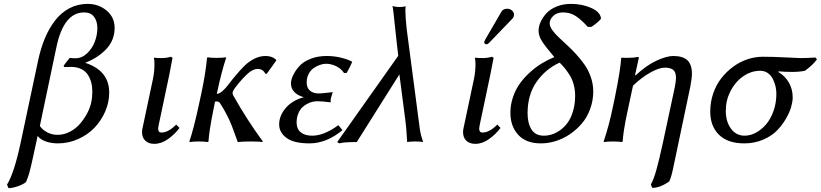

<svg xmlns="http://www.w3.org/2000/svg" viewBox="-20 -728 4224 988"><path d="M347.2 -383.8Q319.8 -383.8 311 -382.8L307.1 -389.2Q314 -399.9 338.9 -430.2Q352.5 -428.2 368.2 -428.2Q401.9 -428.2 428.7 -454.1Q455.6 -480 468.3 -514.6Q481 -549.3 481 -583Q481 -619.1 463.9 -641.6Q446.8 -664.1 413.1 -664.1Q308.6 -664.1 271 -488.8L185.1 -80.1Q196.3 -62 220.9 -48.1Q245.6 -34.2 275.9 -34.2Q309.6 -34.2 340.6 -50.5Q371.6 -66.9 393.1 -92.5Q414.6 -118.2 429.2 -146.2Q443.8 -174.3 449.2 -200.2Q455.1 -227.1 455.1 -256.8Q455.1 -282.2 449.5 -303.7Q443.8 -325.2 431.9 -343.5Q419.9 -361.8 398.4 -372.6Q377 -383.3 347.2 -383.8ZM173.8 -28.8 153.8 63Q152.3 70.3 147.7 90.8Q143.1 111.3 141.4 118.9Q139.6 126.5 135.7 142.3Q131.8 158.2 129.2 167Q126.5 175.8 122.3 187.5Q118.2 199.2 113.8 209Q97.7 221.7 70.1 231Q42.5 240.2 23.9 240.2L16.1 222.2Q52.2 163.6 85 12.2L176.8 -419.9Q189.9 -480.5 210.9 -530.8Q231.9 -581.1 262.7 -621.6Q293.5 -662.1 336.4 -685.1Q379.4 -708 431.2 -708Q487.3 -708 528.6 -673.6Q569.8 -639.2 569.8 -584Q569.8 -521.5 527.1 -475.8Q484.4 -430.2 418 -404.8Q542 -365.2 542 -251Q542 -202.1 521.7 -155Q501.5 -107.9 467 -71.5Q432.6 -35.2 382.8 -12.7Q333 9.8 277.8 9.8Q242.2 9.8 214.1 -0.7Q186 -11.2 173.8 -28.8Z M859.9 -436 867.7 -430.2Q865.7 -417.5 851.1 -342.8L797.9 -90.8Q793.9 -71.3 793.9 -65.9Q793.9 -45.9 811 -45.9Q845.7 -45.9 886.7 -86.9L903.8 -69.8Q878.9 -36.6 844.5 -12.2Q810.1 12.2 773.9 12.2Q744.6 12.2 727.8 -3.9Q710.9 -20 710.9 -47.9Q710.9 -59.1 713.9 -70.8L767.1 -321.8Q774.9 -359.9 774.9 -397.9Q774.9 -417.5 772 -429.2L773.9 -431.2Q785.6 -429.2 811 -429.2Q836.9 -429.2 859.9 -436Z M1001.5 -180.2 1016.6 -250Q1038.1 -351.1 1045.4 -430.2L1048.8 -433.1Q1065.4 -430.2 1094.7 -430.2Q1123 -430.2 1142.6 -433.1L1143.6 -430.2Q1119.6 -358.4 1096.7 -250L1095.7 -245.1Q1108.4 -245.1 1125 -259.5Q1141.6 -273.9 1157.7 -295.7Q1173.8 -317.4 1195.1 -342.5Q1216.3 -367.7 1238 -389.4Q1259.8 -411.1 1288.3 -425.5Q1316.9 -439.9 1346.7 -439.9Q1379.4 -439.9 1399.4 -421.9L1401.9 -417L1352.5 -348.1H1345.7Q1333.5 -373 1307.6 -373Q1300.8 -373 1296.6 -372.6Q1292.5 -372.1 1281.5 -367.2Q1270.5 -362.3 1259.3 -353Q1248 -343.8 1229.5 -324Q1210.9 -304.2 1189.5 -275.9Q1176.8 -258.8 1176.8 -249Q1176.8 -243.7 1179.7 -237.8Q1249.5 -113.3 1332.5 0L1329.6 2.9Q1316.4 0 1270.5 0Q1226.6 0 1203.6 2.9Q1182.1 -56.2 1173.1 -79.8Q1164.1 -103.5 1147.9 -135.5Q1131.8 -167.5 1110.8 -199.2Q1104 -206.1 1095.7 -206.1Q1089.4 -206.1 1086.4 -205.1L1081.5 -180.2Q1071.3 -127.9 1067.6 -108.9Q1064 -89.8 1059.3 -58.3Q1054.7 -26.9 1052.7 0L1049.8 2.9Q1031.7 0 1003.4 0Q973.6 0 955.6 2.9L954.6 0Q977.5 -69.3 1001.5 -180.2Z M1656.2 -399.9Q1642.1 -399.4 1626.2 -394Q1610.4 -388.7 1594.5 -377.9Q1578.6 -367.2 1568.4 -347.7Q1558.1 -328.1 1558.1 -303.2Q1558.1 -275.9 1575 -261.5Q1591.8 -247.1 1620.1 -247.1Q1632.8 -247.1 1662.1 -250.5Q1691.4 -253.9 1692.4 -253.9Q1691.4 -251 1688.2 -241.2Q1685.1 -231.4 1683.1 -223.1Q1681.2 -214.8 1681.2 -209Q1681.2 -207.5 1681.6 -205.1Q1682.1 -202.6 1682.1 -201.2Q1641.1 -207 1612.3 -207Q1601.6 -207 1588.9 -204.3Q1576.2 -201.7 1561 -193.8Q1545.9 -186 1534.2 -174.3Q1522.5 -162.6 1514.4 -142.6Q1506.3 -122.6 1506.3 -97.2Q1506.3 -64.9 1527.3 -47.4Q1548.3 -29.8 1586.4 -29.8Q1647.5 -29.8 1721.2 -84L1742.2 -58.1Q1659.7 9.8 1573.2 9.8Q1492.2 9.8 1454.3 -18.3Q1416.5 -46.4 1416.5 -87.9Q1416.5 -132.3 1450 -171.9Q1483.4 -211.4 1543.5 -228Q1512.7 -235.8 1494.9 -254.2Q1477.1 -272.5 1477.1 -299.8Q1477.1 -308.6 1481.2 -323.2Q1485.4 -337.9 1498.3 -358.9Q1511.2 -379.9 1530.5 -397.5Q1549.8 -415 1584 -427.5Q1618.2 -439.9 1661.1 -439.9Q1697.8 -439.9 1733.2 -431.6Q1768.6 -423.3 1792.5 -410.2Q1787.1 -394.5 1764.2 -353L1750.5 -352.1Q1736.3 -374 1710.7 -387Q1685.1 -399.9 1656.2 -399.9Z M2035.2 -345.2 1815.9 2.9Q1747.1 2.9 1726.1 9.8L1715.3 2.9L2029.3 -440.9L2021 -513.2Q2012.2 -589.8 2005.4 -657.7Q2002 -690.9 1999.5 -696.3L1999 -696.8Q2017.6 -691.9 2035.2 -691.9Q2056.2 -691.9 2067.4 -695.8Q2067.4 -694.3 2066.7 -687.5Q2065.9 -680.7 2065.9 -673.8Q2065.9 -641.6 2073.2 -575.2L2137.2 -87.9Q2140.6 -59.6 2143.6 -45.4Q2146.5 -31.2 2150.9 -17.8Q2155.3 -4.4 2157.2 2.9Q2147 0 2116.2 0Q2105.5 0 2095.2 0.7Q2085 1.5 2080.1 2L2075.2 2.9Q2073.7 -13.7 2072.8 -33Q2071.8 -52.2 2070.3 -69.1Q2068.8 -85.9 2065.9 -108.9Z M2511.7 -436 2520 -430.2Q2520 -429.2 2502.9 -342.8L2449.7 -90.8Q2445.8 -71.3 2445.8 -65.9Q2445.8 -45.9 2462.9 -45.9Q2498 -45.9 2539.1 -86.9L2555.7 -69.8Q2530.8 -36.6 2496.3 -12.2Q2461.9 12.2 2425.8 12.2Q2396.5 12.2 2379.6 -3.9Q2362.8 -20 2362.8 -47.9Q2362.8 -59.1 2365.7 -70.8L2418.9 -321.8Q2426.8 -359.9 2426.8 -397.9Q2426.8 -417.5 2423.8 -429.2L2425.8 -431.2Q2437.5 -429.2 2462.9 -429.2Q2488.8 -429.2 2511.7 -436ZM2589.8 -683.1Q2603.5 -683.1 2614.3 -674.3Q2625 -665.5 2625 -652.8Q2625 -640.1 2614.7 -629.9L2497.1 -507.8Q2489.3 -500 2482.9 -500Q2478 -500 2474.9 -503.4Q2471.7 -506.8 2471.7 -511.2Q2471.7 -512.7 2473.6 -517.1Q2475.6 -521.5 2476.1 -522.9L2559.1 -666Q2567.9 -683.1 2589.8 -683.1Z M3023.4 -589.8H3004.4Q2971.7 -626.5 2942.9 -645.3Q2914.1 -664.1 2877.4 -664.1Q2845.7 -664.1 2827.1 -646.2Q2808.6 -628.4 2808.6 -607.9Q2808.6 -592.8 2821 -574.7Q2833.5 -556.6 2853.3 -537.6Q2873 -518.6 2896.7 -497.1Q2920.4 -475.6 2944.3 -449.5Q2968.3 -423.3 2988 -395.3Q3007.8 -367.2 3020.3 -331.3Q3032.7 -295.4 3032.7 -257.8Q3032.7 -210 3016.8 -167Q3001 -124 2974.1 -92.5Q2947.3 -61 2912.8 -37.6Q2878.4 -14.2 2840.1 -2.2Q2801.8 9.8 2763.7 9.8Q2686.5 9.8 2646.5 -34.4Q2606.4 -78.6 2606.4 -147.9Q2606.4 -190.4 2620.4 -230.2Q2634.3 -270 2657 -300.8Q2679.7 -331.5 2709.7 -358.2Q2739.7 -384.8 2770.3 -403.1Q2800.8 -421.4 2832.5 -434.1Q2785.6 -489.3 2768.6 -516.4Q2751.5 -543.5 2751.5 -569.8Q2751.5 -591.8 2762 -615.2Q2772.5 -638.7 2792 -659.9Q2811.5 -681.2 2844.7 -694.6Q2877.9 -708 2918.5 -708Q2974.1 -708 3021 -687.7Q3067.9 -667.5 3072.8 -633.8Q3071.3 -627.4 3055.4 -613.8Q3039.6 -600.1 3023.4 -589.8ZM2778.8 -29.8Q2799.3 -29.8 2820.3 -36.4Q2841.3 -43 2863 -58.6Q2884.8 -74.2 2901.4 -97.2Q2918 -120.1 2928.7 -156Q2939.5 -191.9 2939.5 -235.8Q2939.5 -266.6 2931.9 -293.9Q2924.3 -321.3 2910.2 -343.3Q2896 -365.2 2885.5 -377.9Q2875 -390.6 2859.9 -405.8Q2788.1 -373.5 2741.5 -307.4Q2694.8 -241.2 2694.8 -145Q2694.8 -94.2 2714.8 -62Q2734.9 -29.8 2778.8 -29.8Z M3400.4 -379.9Q3372.1 -379.9 3327.4 -355.2Q3282.7 -330.6 3237.3 -287.1L3214.4 -180.2Q3203.6 -129.4 3199.5 -109.4Q3195.3 -89.4 3190.7 -58.1Q3186 -26.9 3184.1 0L3181.2 2.9Q3163.1 0 3135.3 0Q3105.5 0 3087.4 2.9L3086.4 0Q3115.7 -87.9 3134.3 -180.2L3145.5 -233.9Q3173.8 -374.5 3176.3 -428.2L3179.2 -431.2Q3186 -430.2 3204.1 -430.2Q3240.7 -430.2 3262.2 -435.1Q3267.1 -435.1 3267.1 -431.2Q3267.1 -426.8 3266.1 -424.8L3248 -342.8L3250.5 -339.8Q3305.2 -391.1 3357.7 -415.5Q3410.2 -439.9 3444.3 -439.9Q3494.6 -439.9 3517.6 -417.5Q3540.5 -395 3540.5 -349.1Q3540.5 -324.7 3532.2 -282.2L3442.4 145Q3435.5 178.7 3424.3 205.1Q3377 238.8 3336.4 238.8L3329.1 221.2Q3343.3 196.8 3357.2 147.7Q3371.1 98.6 3391.1 6.8L3452.1 -277.8Q3458.5 -310.5 3458.5 -327.1Q3458.5 -356.9 3444.3 -368.4Q3430.2 -379.9 3400.4 -379.9Z M4122.1 -363.8Q4093.8 -357.9 4057.1 -357.9Q4020.5 -357.9 3986.8 -360.8L3984.9 -357.9Q4019 -337.9 4039.1 -303.7Q4059.1 -269.5 4059.1 -226.1Q4059.1 -206.1 4051.3 -178.2Q4043.5 -150.4 4024.2 -116.9Q4004.9 -83.5 3977.5 -55.7Q3950.2 -27.8 3906.2 -9Q3862.3 9.8 3810.1 9.8Q3725.1 9.8 3679.9 -34.4Q3634.8 -78.6 3634.8 -153.8Q3634.8 -202.6 3650.1 -247.3Q3665.5 -292 3692.1 -325.9Q3718.8 -359.9 3753.2 -385Q3787.6 -410.2 3826.7 -423.1Q3865.7 -436 3904.8 -436Q3961.4 -436 4021.5 -432.6Q4081.5 -429.2 4098.1 -429.2Q4137.2 -429.2 4175.8 -432.1L4184.1 -422.9Q4164.1 -394.5 4122.1 -363.8ZM3892.1 -363.8Q3845.2 -363.8 3804.2 -335.2Q3763.2 -306.6 3739 -259.3Q3714.8 -211.9 3714.8 -158.2Q3714.8 -102.1 3741.5 -65.9Q3768.1 -29.8 3812 -29.8Q3841.3 -29.8 3870.1 -45.4Q3898.9 -61 3922.4 -88.4Q3945.8 -115.7 3960.4 -157Q3975.1 -198.2 3975.1 -246.1Q3975.1 -264.6 3970.7 -283.7Q3966.3 -302.7 3957 -321.5Q3947.8 -340.3 3930.9 -352.1Q3914.1 -363.8 3892.1 -363.8Z"/></svg>

Font: Linear Smooth
Style: Italic
Weight: 400
Designer: Philipp H. Poll, Flanker
Foundry: Philipp H. Poll, reworked by Flanker
Version: Version 1.061 | FøM Fix